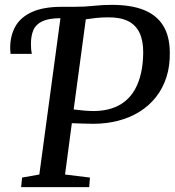

<svg xmlns="http://www.w3.org/2000/svg" viewBox="-20 -771 720 791"><path d="M67 0 71 -39.5 142 -52 229 -696 218.5 -716 235.5 -743H288.5Q330 -743 366 -747Q402 -751 440.5 -751Q520.5 -751 573 -729.8Q625.5 -708.5 652 -665.8Q678.5 -623 679.5 -558.5Q681 -501 666 -454Q651 -407 622.5 -371Q594 -335 554.5 -310.5Q515 -286 466.5 -273.5Q418 -261 364 -261Q343 -261 318.2 -262Q293.5 -263 276 -263.5L248 -52L350.5 -39.5L347.5 0ZM367.5 -313.5Q407.5 -314 439.5 -324.2Q471.5 -334.5 496 -354.5Q520.5 -374.5 536.5 -403.5Q552.5 -432.5 561 -470Q569.5 -507.5 570 -553.5Q570.5 -602.5 555 -635.5Q539.5 -668.5 506.8 -684.5Q474 -700.5 421 -699.5Q399.5 -699.5 373.8 -696.8Q348 -694 333.5 -691.5L283.5 -320Q307 -317 329.5 -315.2Q352 -313.5 367.5 -313.5ZM23.5 -549Q23 -555 22.5 -560.5Q22 -566 22 -574Q22 -623.5 43 -661.5Q64 -699.5 111 -721.2Q158 -743 235.5 -743L229 -696Q181 -696 154.2 -683.2Q127.5 -670.5 117.5 -647Q107.5 -623.5 107.5 -590.5Q107.5 -578.5 108.2 -568.8Q109 -559 111 -549Z"/></svg>

Font: Merriweather Light 18pt
Style: Italic
Weight: 400
Italic angle: -7.8°
Version: Version 2.101